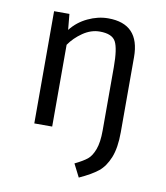

<svg xmlns="http://www.w3.org/2000/svg" viewBox="-84 -608 767 888"><g transform="rotate(10 300.0 -163.5)"><path d="M501 -29Q501 44 482.5 90Q464 136 433.5 160.5Q403 185 346 211L315 150Q354 131 373 115.5Q392 100 404.5 66.5Q417 33 417 -23V-320Q417 -407 400 -439Q383 -471 325 -471Q284 -471 246 -445Q208 -419 184 -384V0H100V-527H172L179 -453Q210 -493 257.5 -515.5Q305 -538 353 -538Q501 -538 501 -382Z"/></g></svg>

Font: Fira Mono
Style: Regular
Weight: 400
Designer: Carrois Corporate & Edenspiekermann AG
Foundry: Carrois Corporate GbR & Edenspiekermann AG
Version: Version 3.206;PS 003.206;hotconv 1.0.70;makeotf.lib2.5.58329